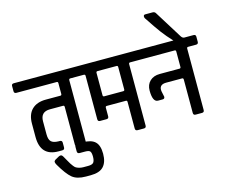

<svg xmlns="http://www.w3.org/2000/svg" viewBox="-170 -1089 1827 1546"><g transform="rotate(-15 744.0 -316.0)"><path d="M143 -266V-157Q143 -114 161 -96.5Q179 -79 221 -78H232Q252 -78 252 -59V-19Q252 0 232 0H201Q52 0 52 -160V-271Q52 -348 93.5 -388.5Q135 -429 210 -429H331Q342 -429 342 -441V-531Q342 -542 333 -543H-5Q-24 -543 -24 -562V-605Q-24 -623 -5 -623H510Q529 -623 529 -605V-562Q529 -543 510 -543H444Q433 -543 433 -531V-19Q433 0 414 0H362Q342 0 342 -19V-333Q342 -345 331 -345H222Q143 -345 143 -266Z M342 37V0Q342 -20 362 -20H409Q479 -20 511 10.5Q543 41 543 111Q543 181 509.5 217Q476 253 402 253H362Q288 253 248.5 220.5Q209 188 158 100Q149 84 149 75Q149 66 159 59L193 40Q200 36 209.5 36Q219 36 228 51.5Q237 67 249 88.5Q261 110 267 119.5Q273 129 283.5 142.5Q294 156 303 161Q330 175 362 175H401Q437 175 447.5 159.5Q458 144 458 113Q458 82 449.5 69.5Q441 57 407 57H362Q342 57 342 37Z M841 -345V-531Q841 -542 832 -543H671Q660 -543 660 -531V-345Q660 -333 671 -333H830Q841 -333 841 -345ZM830 -253H671Q660 -253 660 -241V-169Q660 -150 641 -150H588Q569 -150 569 -169V-531Q569 -542 559 -543H500Q481 -543 481 -562V-605Q481 -623 500 -623H1009Q1028 -623 1028 -605V-562Q1028 -543 1009 -543H943Q932 -543 932 -531V-19Q932 0 913 0H861Q841 0 841 -19V-241Q841 -253 830 -253Z M1081 -187Q1036 -187 1036 -283Q1036 -332 1067 -361.5Q1098 -391 1150 -391H1314Q1325 -391 1325 -403V-531Q1325 -542 1316 -543H999Q980 -543 980 -562V-605Q980 -623 999 -623H1493Q1512 -623 1512 -605V-562Q1512 -543 1493 -543H1427Q1416 -543 1416 -531V-19Q1416 0 1397 0H1344Q1325 0 1325 -19V-297Q1325 -310 1314 -310H1182Q1126 -310 1126 -265Q1126 -254 1131.5 -231Q1137 -208 1137 -205Q1137 -187 1119 -187Z M1417 -623H1422V-585H1364Q1278 -665 1206 -772L1150 -855Q1146 -862 1146 -870Q1146 -885 1161 -885H1222Q1240 -885 1248 -870L1391 -640Q1402 -623 1417 -623Z"/></g></svg>

Font: Rajdhani SemiBold
Style: Regular
Weight: 600
Designer: Satya Rajpurohit, Jyotish Sonowal
Foundry: Indian Type Foundry
Version: Version 1.201 February 1, 2022